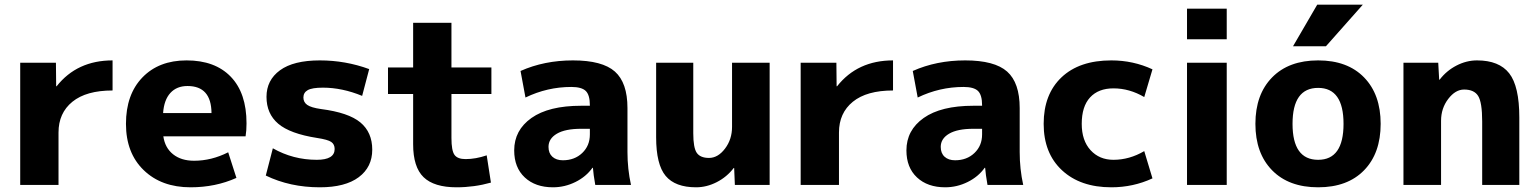

<svg xmlns="http://www.w3.org/2000/svg" viewBox="-20 -787 6546 817"><path d="M66 -520H218L219 -420H221Q308 -530 459 -530V-402Q347 -402 288 -354Q229 -306 229 -223V0H66Z M674 -306H880Q879 -421 778 -421Q732 -421 705 -391.5Q678 -362 674 -306ZM675 -207Q682 -158 716.5 -130.5Q751 -103 806 -103Q880 -103 951 -139L986 -30Q897 10 791 10Q667 10 591.5 -63Q516 -136 516 -260Q516 -385 586 -457.5Q656 -530 774 -530Q895 -530 962 -460.5Q1029 -391 1029 -262Q1029 -231 1025 -207Z M1521 -379Q1436 -414 1354 -414Q1308 -414 1289.5 -403.5Q1271 -393 1271 -372Q1271 -352 1287.5 -340.5Q1304 -329 1346 -323Q1463 -308 1513.5 -266Q1564 -224 1564 -150Q1564 -76 1506.5 -33Q1449 10 1341 10Q1214 10 1111 -40L1141 -156Q1227 -107 1328 -107Q1404 -107 1404 -153Q1404 -173 1389.5 -183Q1375 -193 1329 -200Q1214 -218 1164 -260.5Q1114 -303 1114 -375Q1114 -446 1171.5 -488Q1229 -530 1341 -530Q1450 -530 1551 -493Z M1901 -500H2071V-387H1901V-200Q1901 -146 1914 -128Q1927 -110 1961 -110Q2004 -110 2051 -126L2069 -10Q1998 10 1923 10Q1827 10 1782.5 -33Q1738 -76 1738 -173V-387H1631V-500H1738V-690H1901Z M2418 -530Q2543 -530 2596.5 -482.5Q2650 -435 2650 -327V-140Q2650 -68 2665 0H2513Q2505 -45 2503 -73H2501Q2474 -35 2428.5 -12.5Q2383 10 2333 10Q2258 10 2213 -32Q2168 -74 2168 -147Q2168 -233 2241.5 -285Q2315 -337 2453 -337H2490V-339Q2490 -383 2472.5 -400Q2455 -417 2411 -417Q2309 -417 2216 -372L2195 -485Q2296 -530 2418 -530ZM2314 -162Q2314 -135 2330.5 -120Q2347 -105 2375 -105Q2425 -105 2457.5 -136Q2490 -167 2490 -215V-239H2453Q2385 -239 2349.5 -218Q2314 -197 2314 -162Z M2930 -520V-220Q2930 -158 2945 -136.5Q2960 -115 2997 -115Q3035 -115 3065 -154.5Q3095 -194 3095 -247V-520H3255V0H3107L3104 -72H3102Q3073 -34 3030 -12Q2987 10 2942 10Q2853 10 2812.5 -38.5Q2772 -87 2772 -203V-520Z M3387 -520H3539L3540 -420H3542Q3629 -530 3780 -530V-402Q3668 -402 3609 -354Q3550 -306 3550 -223V0H3387Z M4087 -530Q4212 -530 4265.5 -482.5Q4319 -435 4319 -327V-140Q4319 -68 4334 0H4182Q4174 -45 4172 -73H4170Q4143 -35 4097.5 -12.5Q4052 10 4002 10Q3927 10 3882 -32Q3837 -74 3837 -147Q3837 -233 3910.5 -285Q3984 -337 4122 -337H4159V-339Q4159 -383 4141.5 -400Q4124 -417 4080 -417Q3978 -417 3885 -372L3864 -485Q3965 -530 4087 -530ZM3983 -162Q3983 -135 3999.5 -120Q4016 -105 4044 -105Q4094 -105 4126.5 -136Q4159 -167 4159 -215V-239H4122Q4054 -239 4018.5 -218Q3983 -197 3983 -162Z M4849 -144 4884 -28Q4802 10 4709 10Q4577 10 4499 -62.5Q4421 -135 4421 -260Q4421 -386 4497 -458Q4573 -530 4709 -530Q4802 -530 4884 -492L4849 -374Q4786 -411 4718 -411Q4654 -411 4618.5 -372.5Q4583 -334 4583 -260Q4583 -189 4620.5 -148Q4658 -107 4718 -107Q4786 -107 4849 -144Z M5031 -620V-750H5200V-620ZM5031 0V-520H5200V0Z M5585 -767H5779L5622 -590H5482ZM5393 -457.5Q5464 -530 5589 -530Q5714 -530 5784.5 -457.5Q5855 -385 5855 -260Q5855 -135 5784.5 -62.5Q5714 10 5589 10Q5464 10 5393 -62.5Q5322 -135 5322 -260Q5322 -385 5393 -457.5ZM5589 -107Q5697 -107 5697 -260Q5697 -413 5589 -413Q5480 -413 5480 -260Q5480 -107 5589 -107Z M5952 -520H6100L6104 -448H6106Q6135 -486 6177.5 -508Q6220 -530 6265 -530Q6359 -530 6402 -475Q6445 -420 6445 -287V0H6287V-270Q6287 -351 6270 -378.5Q6253 -406 6210 -406Q6173 -406 6142.5 -366Q6112 -326 6112 -273V0H5952Z"/></svg>

Font: M PLUS 1p ExtraBold
Style: Regular
Weight: 800
Version: Version 1.062